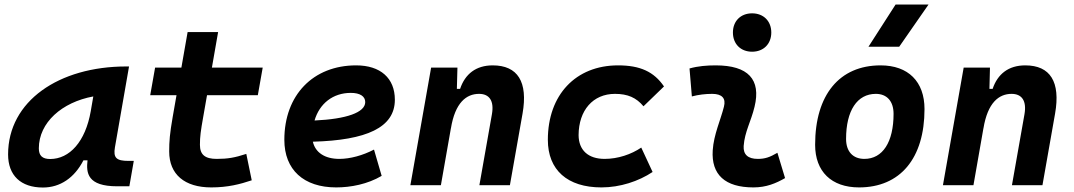

<svg xmlns="http://www.w3.org/2000/svg" viewBox="-20 -815 4728 845"><path d="M168.9 10.3C244.6 10.3 307.6 -32.2 347.2 -109.4H365.2C358.9 -54.2 363.8 4.9 496.1 4.9H549.3L568.8 -106.9H545.4C491.7 -106.9 478 -120.6 485.8 -166.5L547.9 -522.5H535.6C239.3 -522.5 15.6 -370.1 15.6 -135.3C15.6 -43 71.3 10.3 168.9 10.3ZM200.7 -115.2C166.5 -115.2 150.9 -129.9 150.9 -162.1C150.9 -275.4 252.4 -365.2 390.6 -390.6L379.4 -325.7C356 -191.4 286.1 -115.2 200.7 -115.2Z M909.7 9.8C982.9 9.8 1037.1 -4.4 1087.9 -21.5L1064 -137.7C1013.2 -121.1 982.4 -115.7 933.6 -115.7C882.3 -115.7 859.9 -134.3 859.9 -177.7C859.9 -213.9 863.3 -238.3 874.5 -301.3L891.1 -396H1114.7L1136.2 -517.6H912.6L939.9 -673.8H805.7L778.3 -517.6H662.6L641.1 -396H756.8L740.2 -301.3C727.1 -226.1 724.6 -193.4 724.6 -148.4C724.6 -47.4 792.5 9.8 909.7 9.8Z M1473.6 -115.7C1409.7 -115.7 1367.7 -143.6 1356.9 -191.4C1592.8 -197.8 1717.8 -253.4 1717.8 -376C1717.8 -471.2 1654.3 -527.3 1547.4 -527.3C1357.9 -527.3 1231.4 -396.5 1231.4 -199.7C1231.4 -67.9 1316.4 9.8 1459.5 9.8C1523.9 9.8 1597.7 -4.4 1659.7 -41L1626 -156.7C1576.7 -130.9 1520.5 -115.7 1473.6 -115.7ZM1364.3 -284.7C1386.2 -359.4 1445.3 -406.2 1523.9 -406.2C1564.5 -406.2 1587.4 -391.1 1587.4 -365.7C1587.4 -320.3 1505.4 -291 1364.3 -284.7Z M1786.1 0H1920.4L1964.4 -250.5V-249.5C1982.9 -363.8 2032.7 -401.9 2088.4 -401.9C2133.8 -401.9 2155.3 -371.1 2145 -312.5L2089.8 0H2224.1L2279.8 -315.4C2304.2 -454.6 2258.8 -527.3 2148.4 -527.3C2075.2 -527.3 2026.9 -489.7 2004.9 -423.8H1990.7L1993.2 -517.6H1877.4Z M2641.1 -115.7C2568.8 -115.7 2526.9 -153.8 2526.4 -220.2C2526.9 -329.6 2589.8 -401.9 2686.5 -401.9C2742.7 -401.9 2780.3 -385.3 2812 -347.2L2902.3 -434.6C2857.9 -499.5 2797.4 -527.3 2700.2 -527.3C2513.7 -527.3 2391.1 -397.5 2391.1 -199.7C2391.1 -66.9 2477.1 9.8 2627 9.8C2709 9.8 2790.5 -17.1 2852.1 -58.1L2802.2 -165.5C2758.3 -135.7 2699.7 -115.7 2641.1 -115.7Z M3401.4 -142.6C3367.7 -123 3347.2 -115.7 3314.9 -115.7C3272 -115.7 3250.5 -134.8 3252.9 -172.4C3257.3 -234.9 3285.6 -281.2 3300.8 -345.2C3330.1 -465.3 3272.9 -527.3 3129.9 -527.3C3091.3 -527.3 3052.7 -524.4 3014.6 -513.7L3024.9 -390.6C3054.7 -398.4 3084.5 -401.9 3114.3 -401.9C3157.7 -401.9 3175.8 -382.3 3166 -345.2C3151.9 -288.1 3121.1 -222.7 3116.7 -153.3C3109.9 -46.4 3170.9 9.8 3295.9 9.8C3353 9.8 3395 -8.3 3435.1 -31.2ZM3290 -587.4C3340.3 -587.4 3374.5 -621.6 3374.5 -671.9C3374.5 -722.2 3340.3 -756.3 3290 -756.3C3239.7 -756.3 3205.6 -722.2 3205.6 -671.9C3205.6 -621.6 3239.7 -587.4 3290 -587.4Z M3760.7 9.8C3941.9 9.8 4048.8 -118.2 4048.8 -335C4048.8 -456.1 3977.1 -527.3 3855.5 -527.3C3674.3 -527.3 3567.4 -397.5 3567.4 -177.7C3567.4 -60.1 3639.2 9.8 3760.7 9.8ZM3784.2 -115.7C3733.4 -115.7 3703.6 -148.4 3703.6 -203.6C3703.6 -328.1 3752.4 -401.9 3834.5 -401.9C3883.8 -401.9 3912.6 -369.1 3912.6 -314C3912.6 -189.5 3864.7 -115.7 3784.2 -115.7ZM3802.2 -609.4H3937.5L4066.4 -794.9H3921.4Z M4129.9 0H4264.2L4308.1 -250.5V-249.5C4326.7 -363.8 4376.5 -401.9 4432.1 -401.9C4477.5 -401.9 4499 -371.1 4488.8 -312.5L4433.6 0H4567.9L4623.5 -315.4C4647.9 -454.6 4602.5 -527.3 4492.2 -527.3C4418.9 -527.3 4370.6 -489.7 4348.6 -423.8H4334.5L4336.9 -517.6H4221.2Z"/></svg>

Font: Cascadia Code
Style: Bold Italic
Weight: 700
Italic angle: -10°
Monospace: yes
Designer: Aaron Bell
Foundry: Saja Typeworks
Version: Version 2404.023